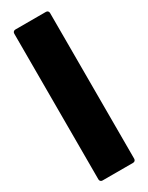

<svg xmlns="http://www.w3.org/2000/svg" viewBox="-188 -736 596 771"><g transform="rotate(-30 110.5 -350.0)"><path d="M39 0H181C188 0 193 -5 193 -12V-688C193 -695 188 -700 181 -700H39C32 -700 27 -695 27 -688V-12C27 -5 32 0 39 0Z"/></g></svg>

Font: Barlow Condensed ExtraBold
Style: Regular
Weight: 800
Width: 3
Designer: Jeremy Tribby
Foundry: Tribby Type
Version: Version 1.422;hotconv 1.0.109;makeotfexe 2.5.65596